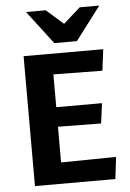

<svg xmlns="http://www.w3.org/2000/svg" viewBox="-56 -860 608 901"><g transform="rotate(-5 247.5 -409.0)"><path d="M71.8 -0.5V-612.5H447L434.1 -512.2L203.6 -515.1V-360.7H419.1L406.7 -266.2L203.6 -268.6V-100.4L463 -103.7L450.6 -0.5ZM193.7 -818 274.4 -747.2 354.1 -818H446.1L327.2 -661H220.6L101.1 -818Z"/></g></svg>

Font: Ancizar Sans Thin
Style: Regular
Weight: 100
Designer: Cesar Puertas, Viviana Monsalve, Julian Moncada, Julian Prieto, Jose Castro, Mariel Hernandez, Felipe Aragon, Sara Alarc
Version: Version 8.100